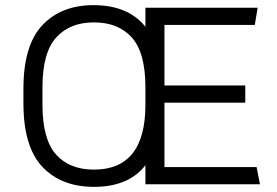

<svg xmlns="http://www.w3.org/2000/svg" viewBox="-20 -716 1078 746"><path d="M545 -612V-686H981L970 -619H619V-384H933V-317H619V-67H977L990 0H545V-74Q480 10 345 10Q218 10 144.5 -68Q71 -146 71 -315V-371Q71 -540 144.5 -618Q218 -696 343 -696Q478 -696 545 -612ZM145 -377V-309Q145 -175 197.5 -116Q250 -57 345 -57Q545 -57 545 -309V-377Q545 -511 492.5 -570Q440 -629 345 -629Q251 -629 198 -570Q145 -511 145 -377Z"/></svg>

Font: Chivo Light
Style: Regular
Weight: 300
Designer: Hector Gatti
Foundry: Omnibus-Type
Version: Version 1.007